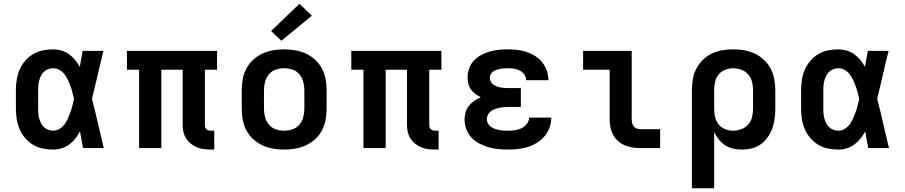

<svg xmlns="http://www.w3.org/2000/svg" viewBox="-20 -792 4840 1027"><path d="M265 8Q237 8 209 2.5Q181 -3 157 -17.5Q133 -32 114.5 -53.5Q96 -75 85 -100.5Q74 -126 69.5 -154Q65 -182 65 -210V-310Q65 -338 69.5 -366Q74 -394 85 -419.5Q96 -445 114.5 -466.5Q133 -488 157 -502.5Q181 -517 209 -522.5Q237 -528 265 -528Q287 -528 309 -521.5Q331 -515 349 -502Q367 -489 381.5 -471.5Q396 -454 407 -435Q411 -456 414.5 -477.5Q418 -499 422 -520H533Q517 -456 502.5 -391.5Q488 -327 472 -263Q489 -198 504 -132Q519 -66 535 0H424Q420 -22 416 -44.5Q412 -67 408 -89Q397 -69 383 -51Q369 -33 350.5 -19.5Q332 -6 310 1Q288 8 265 8ZM265 -93Q283 -93 299 -103Q315 -113 325.5 -127.5Q336 -142 343.5 -159Q351 -176 357 -193Q363 -210 367.5 -227.5Q372 -245 376 -263Q372 -280 367.5 -297.5Q363 -315 357 -331.5Q351 -348 343.5 -364Q336 -380 325 -394.5Q314 -409 298.5 -418Q283 -427 265 -427Q252 -427 239 -422.5Q226 -418 216 -409Q206 -400 200 -388Q194 -376 190 -363Q186 -350 185 -336.5Q184 -323 184 -310V-210Q184 -197 185 -183.5Q186 -170 190 -157Q194 -144 200 -132Q206 -120 216 -111Q226 -102 239 -97.5Q252 -93 265 -93Z M1107 8Q1088 8 1069 5.5Q1050 3 1032.5 -4.5Q1015 -12 1000 -24Q985 -36 975 -52Q965 -68 961 -86.5Q957 -105 957 -124V-419H843V0H724V-419H659V-520H1141V-419H1076V-124Q1076 -118 1077.5 -112Q1079 -106 1083.5 -101.5Q1088 -97 1094.5 -95Q1101 -93 1107 -93H1126V8Z M1500 8Q1470 8 1440.5 3Q1411 -2 1384 -14.5Q1357 -27 1334.5 -47.5Q1312 -68 1298 -94.5Q1284 -121 1278.5 -150.5Q1273 -180 1273 -210V-310Q1273 -340 1278.5 -369.5Q1284 -399 1298 -425.5Q1312 -452 1334.5 -472.5Q1357 -493 1384 -505.5Q1411 -518 1440.5 -523Q1470 -528 1500 -528Q1530 -528 1559.5 -523Q1589 -518 1616 -505.5Q1643 -493 1665.5 -472.5Q1688 -452 1702 -425.5Q1716 -399 1721.5 -369.5Q1727 -340 1727 -310V-210Q1727 -180 1721.5 -150.5Q1716 -121 1702 -94.5Q1688 -68 1665.5 -47.5Q1643 -27 1616 -14.5Q1589 -2 1559.5 3Q1530 8 1500 8ZM1500 -93Q1523 -93 1545 -100.5Q1567 -108 1581.5 -125.5Q1596 -143 1602 -165Q1608 -187 1608 -210V-310Q1608 -333 1602 -355Q1596 -377 1581.5 -394.5Q1567 -412 1545 -419.5Q1523 -427 1500 -427Q1477 -427 1455 -419.5Q1433 -412 1418.5 -394.5Q1404 -377 1398 -355Q1392 -333 1392 -310V-210Q1392 -187 1398 -165Q1404 -143 1418.5 -125.5Q1433 -108 1455 -100.5Q1477 -93 1500 -93ZM1485 -574 1430 -626 1582 -772 1648 -708Z M2307 8Q2288 8 2269 5.5Q2250 3 2232.5 -4.5Q2215 -12 2200 -24Q2185 -36 2175 -52Q2165 -68 2161 -86.5Q2157 -105 2157 -124V-419H2043V0H1924V-419H1859V-520H2341V-419H2276V-124Q2276 -118 2277.5 -112Q2279 -106 2283.5 -101.5Q2288 -97 2294.5 -95Q2301 -93 2307 -93H2326V8Z M2698 8Q2671 8 2644.5 5.5Q2618 3 2592.5 -4.5Q2567 -12 2543.5 -24.5Q2520 -37 2502 -56Q2484 -75 2474.5 -100.5Q2465 -126 2465 -153Q2465 -172 2470.5 -191.5Q2476 -211 2488.5 -226.5Q2501 -242 2517.5 -253Q2534 -264 2552 -272Q2537 -279 2523 -289.5Q2509 -300 2499 -313.5Q2489 -327 2485 -344Q2481 -361 2481 -378Q2481 -402 2489.5 -426Q2498 -450 2515 -468Q2532 -486 2554 -498Q2576 -510 2599.5 -516.5Q2623 -523 2648 -525.5Q2673 -528 2697 -528Q2723 -528 2748 -525Q2773 -522 2797 -514Q2821 -506 2842.5 -492.5Q2864 -479 2880 -459Q2896 -439 2904.5 -414.5Q2913 -390 2913 -365Q2913 -364 2913 -363.5Q2913 -363 2913 -363H2794Q2794 -363 2794 -363Q2794 -363 2794 -363Q2794 -380 2784.5 -393.5Q2775 -407 2760.5 -414.5Q2746 -422 2729.5 -424.5Q2713 -427 2697 -427Q2687 -427 2677 -426.5Q2667 -426 2657 -424Q2647 -422 2637 -419Q2627 -416 2618.5 -410Q2610 -404 2605 -395Q2600 -386 2600 -376Q2600 -376 2600 -376Q2600 -376 2600 -376Q2600 -365 2605 -355.5Q2610 -346 2618.5 -340Q2627 -334 2637 -330Q2647 -326 2657.5 -324Q2668 -322 2678.5 -321.5Q2689 -321 2700 -321H2766V-220H2700Q2688 -220 2675.5 -219Q2663 -218 2651 -215.5Q2639 -213 2627 -208.5Q2615 -204 2605.5 -197Q2596 -190 2590 -178.5Q2584 -167 2584 -155Q2584 -143 2590 -132Q2596 -121 2605.5 -114Q2615 -107 2626.5 -103Q2638 -99 2650 -96.5Q2662 -94 2674 -93.5Q2686 -93 2698 -93Q2716 -93 2734.5 -95.5Q2753 -98 2769.5 -106Q2786 -114 2798 -129.5Q2810 -145 2810 -163H2929Q2929 -163 2929 -163Q2929 -163 2929 -163Q2929 -136 2919.5 -110Q2910 -84 2893 -63.5Q2876 -43 2852.5 -28.5Q2829 -14 2803.5 -6Q2778 2 2751 5Q2724 8 2698 8Z M3404 0Q3382 0 3361 -3.5Q3340 -7 3320.5 -15.5Q3301 -24 3285 -38.5Q3269 -53 3259 -72Q3249 -91 3245 -112Q3241 -133 3241 -155V-419H3099V-520H3359V-155Q3359 -145 3361 -135Q3363 -125 3369 -117Q3375 -109 3384.5 -105Q3394 -101 3404 -101H3511V0Z M3681 215V-310Q3681 -339 3686 -368.5Q3691 -398 3704.5 -424Q3718 -450 3739 -471Q3760 -492 3786.5 -505Q3813 -518 3842 -523Q3871 -528 3901 -528Q3931 -528 3960.5 -523Q3990 -518 4017 -505.5Q4044 -493 4066 -472Q4088 -451 4102 -425Q4116 -399 4121.5 -369.5Q4127 -340 4127 -310V-210Q4127 -183 4123.5 -156.5Q4120 -130 4111 -105Q4102 -80 4086.5 -58Q4071 -36 4049.5 -20.5Q4028 -5 4002 1.5Q3976 8 3949 8Q3925 8 3902 3Q3879 -2 3859 -15Q3839 -28 3824.5 -46.5Q3810 -65 3800 -86V215ZM3901 -93Q3923 -93 3945 -101Q3967 -109 3982 -126Q3997 -143 4002.5 -165Q4008 -187 4008 -210V-310Q4008 -333 4002.5 -355Q3997 -377 3982 -394Q3967 -411 3945.5 -419Q3924 -427 3901 -427Q3879 -427 3858 -418.5Q3837 -410 3823.5 -393Q3810 -376 3805 -354Q3800 -332 3800 -310V-210Q3800 -188 3805 -166Q3810 -144 3823.5 -127Q3837 -110 3858 -101.5Q3879 -93 3901 -93Z M4465 8Q4437 8 4409 2.5Q4381 -3 4357 -17.5Q4333 -32 4314.5 -53.5Q4296 -75 4285 -100.5Q4274 -126 4269.5 -154Q4265 -182 4265 -210V-310Q4265 -338 4269.5 -366Q4274 -394 4285 -419.5Q4296 -445 4314.5 -466.5Q4333 -488 4357 -502.5Q4381 -517 4409 -522.5Q4437 -528 4465 -528Q4487 -528 4509 -521.5Q4531 -515 4549 -502Q4567 -489 4581.5 -471.5Q4596 -454 4607 -435Q4611 -456 4614.5 -477.5Q4618 -499 4622 -520H4733Q4717 -456 4702.5 -391.5Q4688 -327 4672 -263Q4689 -198 4704 -132Q4719 -66 4735 0H4624Q4620 -22 4616 -44.5Q4612 -67 4608 -89Q4597 -69 4583 -51Q4569 -33 4550.5 -19.5Q4532 -6 4510 1Q4488 8 4465 8ZM4465 -93Q4483 -93 4499 -103Q4515 -113 4525.5 -127.5Q4536 -142 4543.5 -159Q4551 -176 4557 -193Q4563 -210 4567.5 -227.5Q4572 -245 4576 -263Q4572 -280 4567.5 -297.5Q4563 -315 4557 -331.5Q4551 -348 4543.5 -364Q4536 -380 4525 -394.5Q4514 -409 4498.5 -418Q4483 -427 4465 -427Q4452 -427 4439 -422.5Q4426 -418 4416 -409Q4406 -400 4400 -388Q4394 -376 4390 -363Q4386 -350 4385 -336.5Q4384 -323 4384 -310V-210Q4384 -197 4385 -183.5Q4386 -170 4390 -157Q4394 -144 4400 -132Q4406 -120 4416 -111Q4426 -102 4439 -97.5Q4452 -93 4465 -93Z"/></svg>

Font: Iosevka SS04 Extended
Style: Bold
Weight: 700
Width: 7
Monospace: yes
Designer: Belleve Invis
Foundry: Belleve Invis
Version: Version 19.0.0; ttfautohint (v1.8.4)